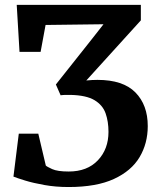

<svg xmlns="http://www.w3.org/2000/svg" viewBox="-20 -763 662 792"><path d="M263 8.5Q209.5 8.5 163.2 0.2Q117 -8 83.8 -18.2Q50.5 -28.5 35.5 -34.5L57.5 -211.5H138L169 -80Q173.5 -75.5 195.2 -65.5Q217 -55.5 263.5 -55.5Q340 -55.5 383.8 -101.8Q427.5 -148 427.5 -219Q427.5 -262 415.5 -295.8Q403.5 -329.5 369.8 -349.8Q336 -370 271.5 -371.5Q262 -371.5 251.5 -371.5Q241 -371.5 230 -370L210.5 -414.5L356 -598L407 -663L168 -660L147.5 -549H60.5L49 -743H561V-679L336 -431Q360.5 -433.5 382 -433.5Q487.5 -433.5 538.5 -381.8Q589.5 -330 589.5 -243Q589.5 -171.5 555.8 -114.8Q522 -58 450 -24.8Q378 8.5 263 8.5Z"/></svg>

Font: Merriweather
Style: Bold
Weight: 700
Designer: Eben Sorkin
Foundry: Eben Sorkin
Version: Version 2.100; ttfautohint (v1.7.19-72a1) -l 8 -r 50 -G 200 